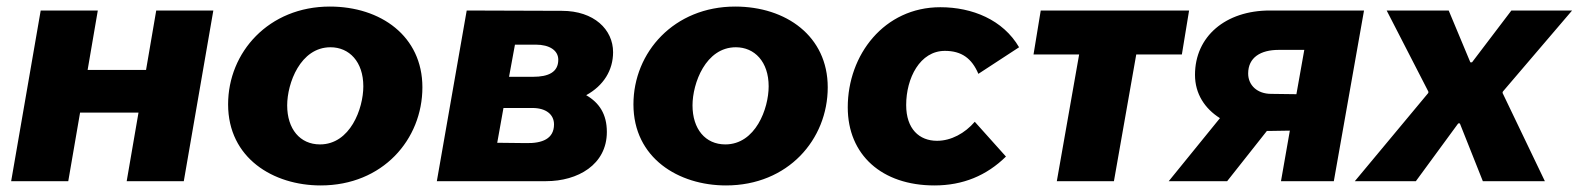

<svg xmlns="http://www.w3.org/2000/svg" viewBox="-20 -552 4810 585"><path d="M456 -520 425 -339H247L278 -520H104L14 0H188L224 -209H402L366 0H540L630 -520Z M957 13C1146 13 1267 -127 1267 -286C1267 -442 1140 -532 985 -532C799 -532 675 -393 675 -234C675 -70 813 13 957 13ZM955 -112C894 -112 855 -159 855 -231C855 -298 895 -408 987 -408C1044 -408 1087 -364 1087 -289C1087 -221 1047 -112 955 -112Z M1311 0H1644C1740 0 1829 -50 1829 -150C1829 -204 1806 -239 1766 -262C1819 -291 1848 -338 1848 -393C1848 -462 1790 -519 1692 -519L1402 -520ZM1495 -117 1514 -223H1602C1644 -223 1668 -203 1668 -173C1668 -129 1632 -115 1583 -116ZM1531 -318 1549 -416H1612C1655 -416 1681 -398 1681 -370C1681 -332 1651 -318 1604 -318Z M2192 13C2381 13 2502 -127 2502 -286C2502 -442 2375 -532 2220 -532C2034 -532 1910 -393 1910 -234C1910 -70 2048 13 2192 13ZM2190 -112C2129 -112 2090 -159 2090 -231C2090 -298 2130 -408 2222 -408C2279 -408 2322 -364 2322 -289C2322 -221 2282 -112 2190 -112Z M2827 13C2914 13 2986 -17 3045 -75L2950 -181C2920 -146 2878 -123 2835 -123C2781 -123 2741 -159 2741 -232C2741 -314 2783 -397 2859 -397C2910 -397 2941 -374 2961 -327L3085 -408C3036 -492 2942 -530 2845 -530C2674 -530 2563 -385 2563 -225C2563 -80 2667 13 2827 13Z M3129 -386H3268L3200 0H3374L3442 -386H3581L3603 -520H3151Z M3883 0H4044L4136 -520H3849C3714 -520 3621 -441 3621 -324C3621 -266 3651 -221 3697 -192L3541 0H3719L3840 -153H3847L3910 -154ZM3783 -328C3783 -377 3821 -400 3876 -400H3954L3930 -265L3853 -266C3811 -266 3783 -292 3783 -328Z M4108 0H4294L4423 -176H4428L4498 0H4687L4558 -269L4559 -273L4770 -520H4585L4465 -362H4460L4394 -520H4205L4332 -273V-269Z"/></svg>

Font: Fixel Display ExtraBold
Style: Italic
Weight: 800
Italic angle: -10°
Designer: AlfaBravo + MacPaw
Foundry: Kyrylo Tkachov, Marchela Mozhyna, Serhii Makarenko, Maria Weinstein, Zakhar Kryvoshyya
Version: Version 1.210;Glyphs 3.2 (3217)